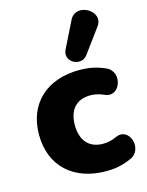

<svg xmlns="http://www.w3.org/2000/svg" viewBox="-119 -858 722 942"><g transform="rotate(-15 242.0 -386.5)"><path d="M443 -685C497 -755 367 -830 329 -750L263 -617C235 -559 317 -515 354 -564ZM303 11C342 11 383 5 428 -15C506 -45 467 -175 389 -138C366 -127 343 -123 322 -123C251 -123 211 -169 211 -247C211 -325 251 -369 322 -369C343 -369 367 -364 389 -354C466 -317 508 -446 430 -477C384 -497 342 -503 303 -503C137 -503 29 -406 29 -247C29 -87 137 11 303 11Z"/></g></svg>

Font: Nunito Black
Style: Regular
Weight: 900
Designer: Vernon Adams
Foundry: Vernon Adams
Version: Version 3.602